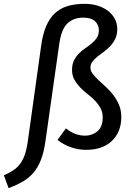

<svg xmlns="http://www.w3.org/2000/svg" viewBox="-90 -770 687 1002"><path d="M125 -533Q133 -591 150.5 -632.5Q168 -674 195.5 -700Q223 -726 262 -738Q301 -750 352 -750Q390 -750 421 -740Q452 -730 474.5 -712.5Q497 -695 509.5 -671Q522 -647 522 -619Q522 -589 511.5 -567.5Q501 -546 485.5 -529.5Q470 -513 452 -500Q434 -487 418.5 -474.5Q403 -462 392.5 -448.5Q382 -435 382 -417Q382 -400 394 -384.5Q406 -369 424 -352Q442 -335 462.5 -316.5Q483 -298 501 -274.5Q519 -251 531 -223Q543 -195 543 -159Q543 -82 494.5 -35Q446 12 359 12Q319 12 280 -1.5Q241 -15 210 -40L254 -100Q282 -78 306.5 -70Q331 -62 354 -62Q391 -62 418.5 -85Q446 -108 446 -157Q446 -185 434 -206.5Q422 -228 404.5 -246Q387 -264 366 -280Q345 -296 327.5 -314.5Q310 -333 298 -354.5Q286 -376 286 -405Q286 -435 296.5 -455.5Q307 -476 322.5 -491.5Q338 -507 356 -519Q374 -531 389.5 -544Q405 -557 415.5 -573Q426 -589 426 -612Q426 -641 405.5 -659.5Q385 -678 345 -678Q294 -678 262 -648Q230 -618 219 -539L147 -32Q139 25 123.5 64.5Q108 104 84.5 131.5Q61 159 29 177.5Q-3 196 -45 212L-70 145Q-43 133 -22 119.5Q-1 106 14 86.5Q29 67 39 38.5Q49 10 55 -32Z"/></svg>

Font: Yekcdsyqcyvpieeyorgstswgcgt
Style: Regular
Weight: 400
Italic angle: -8°
Designer: Carrois Corporate & Edenspiekermann
Foundry: Carrois Corporate GbR & Edenspiekermann AG
Version: Version 2.001